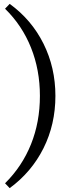

<svg xmlns="http://www.w3.org/2000/svg" viewBox="-20 -768 366 991"><path d="M30 -748Q143 -666 204.5 -542.5Q266 -419 266 -273Q266 -126 204.5 -3Q143 120 30 203L6 178Q94 91 140 -23.5Q186 -138 186 -273Q186 -407 140 -522Q94 -637 6 -723Z"/></svg>

Font: Piazzolla Thin Medium
Style: Regular
Weight: 500
Version: Version 2.005